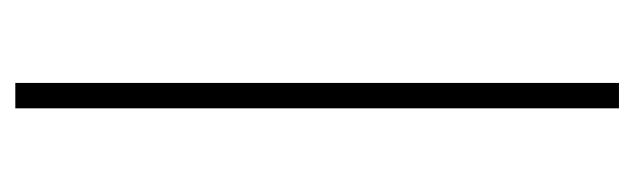

<svg xmlns="http://www.w3.org/2000/svg" viewBox="-316 -532 848 257"><g transform="rotate(90 108.5 -404.0)"><path d="M91.5 0V-808H125.5V0Z"/></g></svg>

Font: Encode Sans Semi Expanded Thin
Style: Regular
Weight: 100
Width: 6
Designer: Multiple Designers
Foundry: Impallari Type
Version: Version 3.000; ttfautohint (v1.8.3) -l 8 -r 50 -G 200 -x 14 